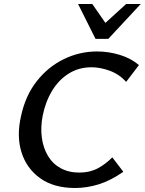

<svg xmlns="http://www.w3.org/2000/svg" viewBox="-20 -927 723 959"><path d="M355 12Q249 12 181 -36.5Q113 -85 87.5 -166Q62 -247 85 -347Q107 -450 164 -522Q221 -594 299.5 -632Q378 -670 465 -670Q522 -670 578 -653Q634 -636 674 -602L610 -518Q576 -556 528.5 -573.5Q481 -591 437 -591Q374 -591 324 -560Q274 -529 240.5 -474Q207 -419 193 -348Q182 -290 189 -239Q196 -188 219.5 -148.5Q243 -109 283 -87Q323 -65 376 -65Q428 -65 467 -85.5Q506 -106 541 -141L596 -69Q533 -25 473.5 -6.5Q414 12 355 12ZM457 -733 486 -794 610 -907H683L521 -733ZM457 -733 370 -907H441L518 -796L521 -733Z"/></svg>

Font: Ysabeau Infant SemiBold
Style: Italic
Weight: 600
Italic angle: -12°
Designer: Christian Thalmann (Catharsis Fonts)
Version: Version 2.002; featfreeze: ss01,ss02,lnum